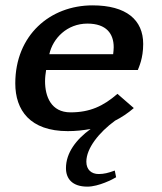

<svg xmlns="http://www.w3.org/2000/svg" viewBox="-20 -480 603 716"><path d="M37 -169C37 -69 92 9 233 9C262 9 290 6 318 1C264 40 226 90 226 147C226 186 249 216 306 216C348 216 402 188 413 181L408 156C384 165 367 169 348 169C321 169 302 153 302 123C302 73 349 14 409 -30C433 -42 457 -58 479 -77L418 -130C365 -84 315 -61 243 -61C170 -61 148 -121 148 -177C148 -192 150 -206 152 -219H494C498 -230 514 -262 514 -316C514 -406 451 -460 325 -460C167 -460 37 -349 37 -169ZM164 -278C177 -337 230 -392 306 -392C377 -392 404 -354 404 -304C404 -296 403 -287 402 -278Z"/></svg>

Font: KpSans
Style: BoldItalic
Weight: 700
Italic angle: -11°
Version: Version 0.66